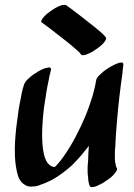

<svg xmlns="http://www.w3.org/2000/svg" viewBox="-20 -764 550 789"><path d="M435 -490C420 -482 406 -472 394 -460C387 -454 376 -444 375 -433C375 -432 374 -430 374 -428C371 -408 365 -388 360 -368C351 -341 342 -313 331 -287C306 -228 277 -171 240 -119C233 -109 225 -99 217 -90L206 -78C198 -78 193 -80 189 -82C167 -96 161 -125 157 -149C154 -169 153 -191 153 -213C153 -223 154 -233 154 -244C156 -279 159 -315 165 -349C169 -376 173 -403 179 -429C182 -446 185 -462 190 -479C190 -484 186 -487 181 -487C180 -487 178 -486 176 -486C163 -484 150 -478 138 -471C123 -462 109 -453 97 -441C88 -433 81 -425 78 -414C72 -396 68 -377 65 -358C58 -327 54 -296 50 -264C45 -229 42 -194 41 -159V-143C41 -116 43 -88 49 -61C53 -41 60 -18 80 -6C88 0 97 3 108 3C111 3 115 2 119 2C128 2 138 -1 147 -5C163 -10 179 -18 194 -25C223 -41 250 -62 275 -84C292 -101 308 -118 323 -137C331 -146 338 -155 345 -165C344 -144 342 -123 342 -102C340 -89 340 -77 340 -64C340 -55 340 -46 342 -37C342 -28 343 -20 345 -11C346 -7 347 -3 350 2C351 4 354 5 358 5C363 5 370 3 374 2C388 -4 403 -11 416 -21C429 -29 442 -39 451 -51C454 -54 461 -63 461 -69C461 -70 461 -73 460 -74C457 -78 456 -83 455 -89C452 -101 452 -112 452 -125C452 -137 452 -150 454 -163C455 -199 458 -234 461 -269C466 -333 474 -398 483 -462L486 -492C487 -494 487 -496 487 -498C487 -506 484 -507 478 -507C464 -507 440 -493 435 -490ZM151 -672C173 -657 194 -640 216 -623C243 -602 271 -581 297 -557C303 -552 309 -547 313 -540C314 -538 317 -537 320 -537C325 -537 332 -539 335 -540C348 -545 362 -552 374 -561C386 -569 398 -578 407 -589C409 -592 416 -600 416 -606C416 -607 416 -609 415 -610C410 -618 401 -625 394 -632C381 -643 368 -654 355 -664C327 -686 299 -708 271 -729C265 -733 259 -737 253 -742C250 -744 247 -744 244 -744C240 -744 236 -743 231 -742C218 -737 204 -730 192 -721C180 -713 168 -704 159 -693C157 -691 149 -681 149 -675C149 -674 150 -673 151 -672Z"/></svg>

Font: Petaluma Script
Style: Regular
Weight: 400
Designer: Daniel Spreadbury
Foundry: Steinberg Media Technologies GmbH
Version: Version 1.10